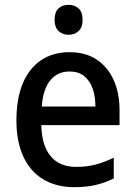

<svg xmlns="http://www.w3.org/2000/svg" viewBox="-20 -765 560 795"><path d="M268 -549Q334 -549 380 -518.5Q426 -488 450.5 -434Q475 -380 475 -307V-247H151Q153 -162 190 -118Q227 -74 295 -74Q339 -74 375.5 -83.5Q412 -93 451 -112V-26Q414 -8 376 1Q338 10 288 10Q213 10 159 -22.5Q105 -55 76.5 -117Q48 -179 48 -266Q48 -357 74.5 -420Q101 -483 150.5 -516Q200 -549 268 -549ZM268 -469Q218 -469 188 -432Q158 -395 153 -324H375Q375 -366 363.5 -398.5Q352 -431 328.5 -450Q305 -469 268 -469ZM264 -745Q289 -745 305.5 -730Q322 -715 322 -683Q322 -652 305.5 -636.5Q289 -621 264 -621Q239 -621 222.5 -636.5Q206 -652 206 -683Q206 -715 222 -730Q238 -745 264 -745Z"/></svg>

Font: Noto Sans Hebrew SemiCondensed Medium
Style: Regular
Weight: 500
Width: 4
Designer: Monotype Design Team
Foundry: Monotype Imaging Inc.
Version: Version 2.003